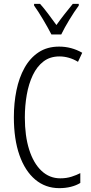

<svg xmlns="http://www.w3.org/2000/svg" viewBox="-20 -967 471 997"><path d="M289 -674Q240 -674 206 -648Q172 -622 150.5 -577Q129 -532 119 -475Q109 -418 109 -357Q109 -261 131.5 -190Q154 -119 195.5 -80Q237 -41 293 -41Q325 -41 351.5 -49.5Q378 -58 397 -68V-17Q376 -4 348 3Q320 10 288 10Q216 10 163 -34.5Q110 -79 81 -161.5Q52 -244 52 -358Q52 -432 65.5 -498Q79 -564 107.5 -615Q136 -666 180.5 -695.5Q225 -725 287 -725Q351 -725 407 -693L385 -646Q362 -660 337.5 -667Q313 -674 289 -674ZM247 -788Q229 -823 203.5 -866Q178 -909 157 -938V-947H188Q207 -926 229.5 -896Q252 -866 273 -837Q295 -868 314 -892Q333 -916 358 -947H389V-938Q366 -907 340.5 -865Q315 -823 298 -788Z"/></svg>

Font: Noto Sans Khmer ExtraCondensed Light
Style: Regular
Weight: 300
Width: 2
Designer: Danh Hong and the Monotype Design Team
Foundry: Monotype Imaging Inc.
Version: Version 2.004; ttfautohint (v1.8.4.7-5d5b)